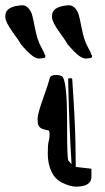

<svg xmlns="http://www.w3.org/2000/svg" viewBox="-110 -697 391 717"><path d="M233.8 -487.8V-490L231.5 -492.2C230.6 -497.1 225.7 -507.6 216.8 -523.7C207.9 -539.8 200.7 -562.5 195 -591.9C189.3 -621.3 185.3 -639.4 182.8 -646C174 -666.9 162.2 -677.3 147.5 -677.3H145.2L136.9 -676.4C101.8 -672.7 84.2 -659.6 84.2 -637.3V-633V-632.5C84.8 -620.1 93.9 -601.7 111.5 -577.4C129.1 -553 138.9 -538.7 141.1 -534.3V-533L142.5 -531.7C157.4 -513.8 170.4 -500.4 181.5 -491.5C192.5 -482.7 202.3 -478.3 210.8 -478.3H213.1L217.7 -479.1L229.7 -480.4C232.4 -481.9 233.8 -484.4 233.8 -487.8ZM59.5 -487.8V-490L57.2 -492.2C56.3 -497.1 51.4 -507.6 42.5 -523.7C33.6 -539.8 26.3 -562.5 20.7 -591.9C15 -621.3 11 -639.4 8.5 -646C-0.3 -666.9 -12.1 -677.3 -26.8 -677.3H-29.1L-37.4 -676.4C-72.6 -672.7 -90.2 -659.6 -90.2 -637.3V-633V-632.5C-89.5 -620.1 -80.4 -601.7 -62.8 -577.4C-45.3 -553 -35.4 -538.7 -33.2 -534.3V-533L-31.9 -531.7C-16.9 -513.8 -3.9 -500.4 7.1 -491.5C18.2 -482.7 28 -478.3 36.5 -478.3H38.8L43.4 -479.1L55.3 -480.4C58.1 -481.9 59.5 -484.4 59.5 -487.8ZM231.4 -37.1V-66.9L172.9 -73.7L171.9 -155.3C171.2 -209.6 167.2 -292 159.7 -402.3C159.7 -404.3 157.1 -405.2 152.1 -405C147.1 -404.9 144.5 -403.8 144.5 -401.9C146.5 -296.1 150.7 -189.9 157.2 -83.5L145 -97.7C142.1 -105.5 140.6 -142.9 140.6 -210V-243.2C140.6 -335.6 135.4 -390.6 125 -408.2C121.7 -414.1 113.1 -417 99.1 -417C85.1 -417 77.1 -412.4 75.2 -403.1C73.2 -393.8 65.3 -369.5 51.3 -330.3C37.3 -291.1 30.3 -265.4 30.3 -253.2C30.3 -241 31.4 -232.7 33.7 -228.5C36 -224.3 38.5 -221.3 41.3 -219.5C44 -217.7 46.8 -216.3 49.6 -215.3C52.3 -214.4 55.1 -213.5 57.9 -212.9C60.6 -212.2 62.8 -211.8 64.5 -211.4C66.1 -211.1 68.3 -210.6 71 -210C73.8 -209.3 75.2 -204.1 75.2 -194.3C75.2 -184.6 74.1 -176.2 71.8 -169.2C69.5 -162.2 68.4 -146.7 68.4 -122.8C68.4 -98.9 72.8 -77 81.8 -57.1C90.7 -37.3 104.8 -22.8 124 -13.7C143.2 -4.6 159.8 0 173.8 0C212.2 0 231.4 -12.4 231.4 -37.1Z"/></svg>

Font: Drukaatie burti
Style: Regular
Weight: 400
Version: Version 0.14.4